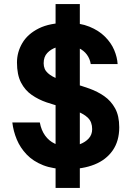

<svg xmlns="http://www.w3.org/2000/svg" viewBox="-20 -825 665 950"><path d="M313 12Q243 12 193.5 -7.5Q144 -27 112 -60.5Q80 -94 63 -135Q46 -176 41 -219H177Q184 -181 203 -154.5Q222 -128 250.5 -114.5Q279 -101 313 -101Q348 -101 375.5 -111.5Q403 -122 419.5 -140.5Q436 -159 436 -186Q436 -221 416 -241Q396 -261 362.5 -273.5Q329 -286 289.5 -295.5Q250 -305 210.5 -318.5Q171 -332 137.5 -355Q104 -378 84 -416.5Q64 -455 64 -516Q64 -567 90.5 -612Q117 -657 172 -684.5Q227 -712 313 -712Q376 -712 422.5 -693Q469 -674 499.5 -643.5Q530 -613 545 -577.5Q560 -542 562 -508H429Q425 -534 410 -554.5Q395 -575 370 -587Q345 -599 310 -599Q284 -599 258 -590.5Q232 -582 214 -563Q196 -544 196 -512Q196 -482 216.5 -463.5Q237 -445 270 -433.5Q303 -422 343 -411.5Q383 -401 423 -386.5Q463 -372 496 -349Q529 -326 549.5 -289Q570 -252 570 -195Q570 -127 537.5 -80.5Q505 -34 447.5 -11Q390 12 313 12ZM255 105V-805H375V105Z"/></svg>

Font: Inclusive Sans SemiBold
Style: Regular
Weight: 600
Designer: Olivia King
Foundry: Olivia King
Version: Version 2.004